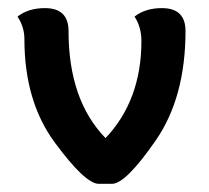

<svg xmlns="http://www.w3.org/2000/svg" viewBox="-20 -442 519 476"><path d="M330.6 -340.3Q330.6 -375 313.5 -400.9Q340.3 -421.9 381.3 -421.9Q439.9 -421.9 439.9 -365.2Q439.9 -200.2 365.7 -93.3Q291.5 13.7 257.8 13.7H224.6Q191.4 13.7 116 -88.4Q40.5 -190.4 40.5 -345.2Q40.5 -375 23.4 -400.9Q50.3 -421.9 91.3 -421.9Q149.9 -421.9 149.9 -365.2Q149.9 -193.8 241.7 -99.6Q330.6 -193.8 330.6 -340.3Z"/></svg>

Font: Bainsley
Style: Bold
Weight: 700
Designer: Paul James MIller
Foundry: High-Logic / Made with FontCreator
Version: Version 1.411;March 28, 2021;FontCreator 13.0.0.2683 64-bit